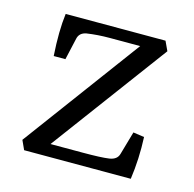

<svg xmlns="http://www.w3.org/2000/svg" viewBox="-71 -485 562 557"><g transform="rotate(15 210.0 -206.5)"><path d="M203.1 -378.9Q166 -378.9 133.8 -374Q112.8 -370.1 108.9 -351.1L94.2 -286.1H59.1Q54.2 -360.4 61 -413.1H360.8L374 -384.8L116.2 -37.1H212.9Q268.1 -37.1 291.5 -40.5Q314.9 -43.9 319.8 -62L339.8 -131.8L373 -127Q376 -62 367.2 0H46.9L34.2 -27.8L293.9 -378.9Z"/></g></svg>

Font: Yrsa-Light
Style: Regular
Weight: 300
Designer: Anna Giedrys (Yrsa+Rasa design), David Brezina (Yrsa art-direction, Rasa art-direction, design)
Foundry: Rosetta Type Foundry
Version: Version 1.001;PS 1.1;hotconv 1.0.88;makeotf.lib2.5.647800